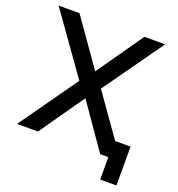

<svg xmlns="http://www.w3.org/2000/svg" viewBox="-149 -831 1006 1087"><g transform="rotate(20 354.0 -287.5)"><path d="M576 135V0H527L340 -269L152 0H26L274 -350L18 -710H144L340 -431L535 -710H660L404 -350L581 -99H674V135Z"/></g></svg>

Font: Raleway SemiBold
Style: Regular
Weight: 600
Designer: Matt McInerney, Pablo Impallari, Rodrigo Fuenzalida
Foundry: Matt McInerney, Pablo Impallari, Rodrigo Fuenzalida
Version: Version 4.026